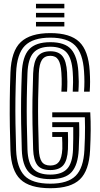

<svg xmlns="http://www.w3.org/2000/svg" viewBox="-20 -985 530 1015"><path d="M246.2 10Q136.8 10 87.9 -36.8Q39 -83.5 35.2 -191Q33.2 -251.8 32.1 -315.8Q31 -379.8 31.6 -450.4Q32.2 -521 35.2 -601Q39.5 -715.2 89.9 -762.6Q140.2 -810 246.2 -810Q351 -810 399.2 -763.5Q447.5 -717 454.2 -610Q456.2 -579.2 456.2 -552.6Q456.2 -526 454.2 -500.5H424.2Q426.2 -528.8 426.2 -554.1Q426.2 -579.5 424.2 -608.2Q418.2 -703 377.2 -744.5Q336.2 -786 246.2 -786Q154 -786 111.6 -743.2Q69.2 -700.5 65.2 -599.8Q62.5 -528.8 61.6 -463.9Q60.8 -399 61.8 -332.9Q62.8 -266.8 65.2 -192Q68.8 -98.8 109.5 -56.4Q150.2 -14 246.2 -14Q338.2 -14 379.9 -55.5Q421.5 -97 426.2 -192.5Q428 -226.2 428.8 -256Q429.5 -285.8 429.5 -312.8Q429.5 -339.8 428.5 -365H256.2V-391H457.2Q459.8 -344.2 459.4 -296Q459 -247.8 456.2 -191Q451 -83.5 402.4 -36.8Q353.8 10 246.2 10ZM246.2 -38Q167.5 -38 132.8 -74.4Q98 -110.8 95.2 -193Q92.8 -267 91.8 -332.1Q90.8 -397.2 91.6 -461.9Q92.5 -526.5 95.2 -598.8Q98.8 -686.2 133.8 -724.1Q168.8 -762 246.2 -762Q323.5 -762 356.4 -724.2Q389.2 -686.5 394.2 -606.5Q396.2 -574.8 396.4 -553.8Q396.5 -532.8 394.5 -500.5H364.5Q366 -525 366.2 -550Q366.5 -575 364.5 -603.5Q360 -675.8 332.6 -706.9Q305.2 -738 246.2 -738Q184.8 -738 156.4 -705.6Q128 -673.2 125.2 -597.8Q122.5 -525.8 121.6 -461.4Q120.8 -397 121.8 -332.2Q122.8 -267.5 125.2 -194Q127.8 -123.2 155.8 -92.6Q183.8 -62 246.2 -62Q306.5 -62 334.9 -92.6Q363.2 -123.2 366 -194.8Q367 -219.8 367.2 -253.2Q367.5 -286.8 367.2 -313H256.2V-339H398.2Q399.5 -302.5 398.9 -269.4Q398.2 -236.2 396.2 -193.8Q392.2 -113.2 358.9 -75.6Q325.5 -38 246.2 -38ZM246.2 -86Q196.5 -86 176.9 -113.1Q157.2 -140.2 155.2 -195.2Q152.8 -266 151.8 -329.5Q150.8 -393 151.6 -457.8Q152.5 -522.5 155.2 -597.2Q157.8 -659.8 179 -686.9Q200.2 -714 246.2 -714Q289.8 -714 310.2 -688.1Q330.8 -662.2 334.5 -602.5Q336 -578.2 336.1 -553.1Q336.2 -528 334.5 -500.5H304.5Q305.8 -522 306.1 -538.2Q306.5 -554.5 306 -569.2Q305.5 -584 304.5 -600.5Q301.5 -648.5 288 -669.2Q274.5 -690 246.2 -690Q216 -690 201.6 -668.2Q187.2 -646.5 185.2 -596.8Q182.5 -523.8 181.6 -460Q180.8 -396.2 181.8 -332.6Q182.8 -269 185.2 -196.2Q187 -150.2 200.8 -130.1Q214.5 -110 246.2 -110Q276.8 -110 291.9 -129.9Q307 -149.8 309.5 -198.5Q310 -208 309.4 -229.5Q308.8 -251 308.2 -261H256.2V-287H339Q339.5 -264.2 339.9 -240.8Q340.2 -217.2 339.2 -196.5Q336.5 -137.5 314.9 -111.8Q293.2 -86 246.2 -86ZM170.2 -941V-965H320.2V-941ZM170.2 -845V-869H320.2V-845ZM170.2 -893V-917H320.2V-893Z"/></svg>

Font: Big Shoulders Inline Display Thin Black
Style: Regular
Weight: 900
Version: Version 2.002